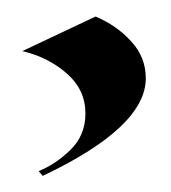

<svg xmlns="http://www.w3.org/2000/svg" viewBox="-20 -162 210 236"><path d="M97.5 -141.7Q123.3 -130.8 141.2 -111.2Q159.2 -91.7 159.2 -65.8Q159.2 -5.8 32.5 54.2L27.5 48.3Q48.3 40 66.7 22.1Q85 4.2 85 -22.5Q85 -51.7 62.1 -71.7Q39.2 -91.7 7.5 -99.2Z"/></svg>

Font: Chomsky
Style: Regular
Weight: 400
Version: Version 2.3